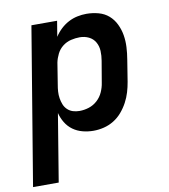

<svg xmlns="http://www.w3.org/2000/svg" viewBox="-94 -599 777 884"><g transform="rotate(-10 294.5 -156.5)"><path d="M-11 215 111 -520H231L219 -447Q231 -466 248 -482Q265 -498 285 -508.5Q305 -519 326.5 -523.5Q348 -528 369 -528Q398 -528 425.5 -520.5Q453 -513 473 -495.5Q493 -478 505 -453Q517 -428 521.5 -401Q526 -374 524.5 -345Q523 -316 518 -287L502 -187Q498 -163 491 -139.5Q484 -116 472 -93.5Q460 -71 443 -51Q426 -31 404 -17.5Q382 -4 357.5 2Q333 8 309 8Q283 8 258 1.5Q233 -5 213 -19.5Q193 -34 180 -55.5Q167 -77 161 -101L109 215ZM261 -93Q283 -93 305 -100Q327 -107 344.5 -123Q362 -139 371.5 -160.5Q381 -182 384 -203L401 -303Q405 -326 404 -348.5Q403 -371 392.5 -389.5Q382 -408 362.5 -417.5Q343 -427 320 -427Q300 -427 279 -422Q258 -417 240.5 -403.5Q223 -390 213 -370Q203 -350 199 -330L183 -230Q180 -214 179 -198Q178 -182 180.5 -166.5Q183 -151 188.5 -137Q194 -123 205 -112.5Q216 -102 230.5 -97.5Q245 -93 261 -93Z"/></g></svg>

Font: Iosevka Aile Oblique
Style: Bold
Weight: 700
Italic angle: -9°
Designer: Belleve Invis
Foundry: Belleve Invis
Version: Version 31.1.0; ttfautohint (v1.8.4)